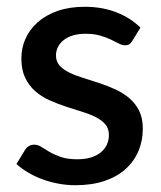

<svg xmlns="http://www.w3.org/2000/svg" viewBox="-20 -538 476 566"><path d="M370 -417.5Q366 -410.5 361 -407.5Q356 -404.5 348.5 -404.5Q340 -404.5 330 -409.8Q320 -415 306.5 -421.5Q293 -428 274.8 -433.2Q256.5 -438.5 232 -438.5Q212 -438.5 195.8 -433.8Q179.5 -429 168.2 -420.2Q157 -411.5 151 -399.8Q145 -388 145 -374.5Q145 -356.5 156 -344.5Q167 -332.5 185 -323.8Q203 -315 226 -308Q249 -301 273 -293Q297 -285 320 -274.5Q343 -264 361 -248.8Q379 -233.5 390 -211.8Q401 -190 401 -159Q401 -123 388 -92.5Q375 -62 350 -39.5Q325 -17 287.8 -4.5Q250.5 8 202.5 8Q176 8 151.2 3.2Q126.5 -1.5 104.2 -9.8Q82 -18 62.8 -29.5Q43.5 -41 28.5 -54.5L53.5 -95.5Q58 -103 64.8 -107.2Q71.5 -111.5 81.5 -111.5Q92 -111.5 102.2 -104.8Q112.5 -98 126.2 -90Q140 -82 159.5 -75.2Q179 -68.5 208 -68.5Q232 -68.5 249.5 -74.2Q267 -80 278.5 -90Q290 -100 295.5 -112.8Q301 -125.5 301 -140Q301 -159.5 290 -172Q279 -184.5 260.8 -193.5Q242.5 -202.5 219.2 -209.5Q196 -216.5 172 -224.5Q148 -232.5 124.8 -243Q101.5 -253.5 83.2 -269.8Q65 -286 54 -309.2Q43 -332.5 43 -366Q43 -396.5 55.2 -424Q67.5 -451.5 91.2 -472.5Q115 -493.5 149.8 -505.8Q184.5 -518 230 -518Q281.5 -518 323.5 -501.5Q365.5 -485 394 -456.5Z"/></svg>

Font: TypoPRO Lato
Style: Regular
Weight: 600
Designer: Lukasz Dziedzic with Adam Twardoch and Botio Nikoltchev
Foundry: tyPoland Lukasz Dziedzic
Version: Version 2.010; 2014-09-01; http://www.latofonts.com/